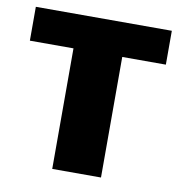

<svg xmlns="http://www.w3.org/2000/svg" viewBox="-69 -634 655 698"><g transform="rotate(10 259.0 -285.0)"><path d="M349 0H169V-445H8V-570H510V-445H349Z"/></g></svg>

Font: Lalezar
Style: Regular
Weight: 400
Designer: Borna Izadpanah
Foundry: Borna Izadpanah
Version: Version 1.003